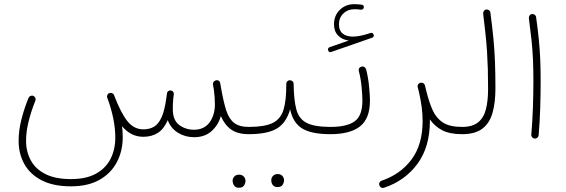

<svg xmlns="http://www.w3.org/2000/svg" viewBox="-20 -655 2745 931"><path d="M70.3 27.8Q70.3 -21.5 83.5 -74.5Q96.7 -127.4 118.2 -180.2Q121.1 -187 128.2 -189.9Q135.3 -192.9 141.6 -189.9Q148.4 -187 151.4 -180.2Q154.3 -173.3 151.4 -166.5Q131.3 -116.7 118.9 -66.9Q106.4 -17.1 106.4 27.8Q106.4 80.1 129.2 122.3Q151.9 164.6 200.2 189Q248.5 213.4 324.2 213.4Q397.5 213.4 445.1 187.3Q492.7 161.1 515.9 115.5Q539.1 69.8 539.1 11.7Q539.1 -31.7 529.3 -80.3Q519.5 -128.9 501.5 -177.2Q500.5 -178.7 500 -180.7Q497.6 -187.5 500.5 -194.3Q503.4 -201.2 510.3 -203.6Q517.1 -206.1 523.9 -203.1Q530.8 -200.2 533.2 -193.4Q565.9 -107.4 597.7 -67.6Q629.4 -27.8 675.3 -27.8Q704.6 -27.8 726.3 -40.3Q748 -52.7 763.2 -85.7Q778.3 -118.7 786.6 -179.7Q787.6 -189.5 789.6 -201.7Q791 -214.8 805.2 -216.3Q806.2 -216.3 806.6 -216.3Q807.6 -216.3 808.1 -216.3Q808.1 -216.3 808.6 -216.3Q815.4 -215.8 819.6 -210Q823.7 -204.1 822.8 -197.3Q821.8 -187.5 820.3 -178.7Q818.8 -164.6 818.4 -152.1Q817.9 -139.6 817.9 -125.5Q817.9 -72.3 848.9 -49.1Q879.9 -25.9 920.4 -25.9Q969.7 -25.9 995.8 -61Q1022 -96.2 1022 -148.9Q1022 -184.1 1017.1 -219.2Q1015.1 -231 1012.7 -245.1Q1010.7 -256.3 1021 -262.7Q1021 -263.2 1021.5 -263.2Q1022 -263.7 1023.4 -264.2Q1023.9 -264.6 1024.4 -264.6Q1024.9 -264.6 1025.9 -265.1Q1026.4 -265.6 1027.3 -265.6Q1028.8 -266.1 1030.3 -266.1Q1045.4 -266.6 1047.9 -251.5Q1050.8 -236.8 1052.7 -224.1Q1064 -160.2 1077.1 -119.4Q1090.3 -78.6 1115.2 -59.1Q1140.1 -39.6 1186 -39.6H1186.5Q1204.1 -39.6 1204.1 -22Q1204.1 -4.4 1186.5 -4.4H1186Q1132.3 -4.4 1100.8 -26.9Q1069.3 -49.3 1050.8 -92.3Q1038.6 -48.3 1005.6 -19Q972.7 10.3 921.4 10.3Q878.4 10.3 843.5 -11Q808.6 -32.2 793.5 -72.3Q774.4 -28.8 744.9 -10.3Q715.3 8.3 674.8 8.3Q614.7 8.3 571.8 -43Q575.2 -15.6 575.2 9.8Q575.2 77.1 546.6 131.3Q518.1 185.5 462.4 217Q406.7 248.5 324.2 248.5Q238.8 248.5 182.4 219.5Q126 190.4 98.1 140.6Q70.3 90.8 70.3 27.8Z M1168.5 -22Q1168.5 -29.8 1173.8 -34.7Q1179.2 -39.6 1186.5 -39.6Q1263.2 -39.6 1302.2 -58.8Q1341.3 -78.1 1355 -123.8Q1368.7 -169.4 1368.2 -248.5Q1368.7 -256.8 1374.3 -261.7Q1379.9 -266.6 1387.7 -265.6Q1394.5 -265.1 1399.4 -260Q1404.3 -254.9 1403.8 -247.6Q1404.8 -169.9 1417 -124.3Q1429.2 -78.6 1467 -59.1Q1504.9 -39.6 1582 -39.6H1582.5Q1600.1 -39.6 1600.1 -22Q1600.1 -4.4 1582.5 -4.4H1582Q1491.2 -4.4 1446 -31.5Q1400.9 -58.6 1386.7 -125Q1368.7 -59.6 1322.8 -32Q1276.9 -4.4 1186.5 -4.4Q1179.2 -4.4 1173.8 -9.5Q1168.5 -14.6 1168.5 -22ZM1295.4 217.8Q1295.4 207 1303.7 198Q1312 189 1326.7 189Q1344.2 189 1352.5 202.1Q1357.4 209.5 1357.4 218.8Q1357.4 229.5 1350.8 240.7Q1344.2 252 1325.7 252Q1313.5 252 1306.6 246.1Q1299.8 240.2 1297.4 232.4Q1295.4 226.6 1295.4 217.8ZM1107.9 220.7Q1107.9 210 1116.2 200.9Q1124.5 191.9 1139.6 191.9Q1156.2 191.9 1165.5 205.1Q1167.5 208.5 1168.9 212.6Q1170.4 216.8 1170.4 221.7Q1170.4 232.4 1163.6 243.9Q1156.7 255.4 1138.2 255.4Q1126 255.4 1119.4 249.3Q1112.8 243.2 1110.4 235.4Q1107.9 228 1107.9 220.7Z M1571.3 -410.6Q1567.4 -421.4 1578.6 -426.3L1670.9 -458.5Q1639.2 -462.4 1619.4 -482.7Q1599.6 -502.9 1599.6 -537.1Q1599.6 -579.6 1627.7 -607.2Q1655.8 -634.8 1698.7 -634.8Q1706.1 -634.8 1716.6 -634Q1727.1 -633.3 1733.9 -632.3Q1745.1 -630.4 1744.1 -619.6Q1744.1 -614.7 1740 -611.1Q1735.8 -607.4 1730.5 -607.9Q1725.6 -608.9 1716.1 -609.6Q1706.5 -610.4 1700.2 -610.4Q1666.5 -610.4 1645 -589.6Q1623.5 -568.8 1623.5 -536.6Q1623.5 -506.8 1641.6 -492.2Q1659.7 -477.5 1690.9 -477.5Q1724.6 -477.5 1776.9 -495.1Q1782.2 -497.1 1786.4 -494.1Q1790.5 -491.2 1792 -486.8Q1794.4 -475.1 1784.7 -472.2L1586.9 -403.3Q1575.7 -398.4 1571.3 -410.6ZM1564.9 -22Q1564.9 -39.6 1582.5 -39.6Q1662.1 -39.6 1699.7 -66.7Q1737.3 -93.8 1737.3 -167Q1737.3 -189.9 1733.4 -232.7Q1729.5 -275.4 1719.7 -311Q1717.3 -328.6 1733.9 -332Q1741.2 -334 1747.3 -329.6Q1753.4 -325.2 1755.4 -318.4Q1765.1 -281.2 1769.5 -237.1Q1773.9 -192.9 1773.9 -167Q1773.9 -80.1 1725.8 -42.2Q1677.7 -4.4 1582.5 -4.4Q1575.2 -4.4 1570.1 -9.5Q1564.9 -14.6 1564.9 -22Z M2005.4 -232.4Q2003.9 -237.3 2005.9 -242.2Q2007.3 -246.6 2011.2 -250Q2014.6 -252.9 2019 -253.9Q2022 -254.4 2024.4 -253.9Q2037.1 -253.4 2040.5 -240.7Q2043.9 -226.6 2047.4 -212.9Q2060.5 -159.2 2078.1 -120.4Q2095.7 -81.5 2128.4 -60.5Q2161.1 -39.6 2220.2 -39.6H2220.7Q2238.3 -39.6 2238.3 -22Q2238.3 -4.4 2220.7 -4.4H2220.2Q2161.1 -4.4 2124.3 -23.4Q2087.4 -42.5 2064.5 -76.2Q2064.5 -72.3 2064.5 -68.4Q2064.5 57.1 2004.4 139.2Q1944.3 221.2 1842.3 255.4Q1834.5 257.8 1828.1 254.2Q1821.8 250.5 1819.8 244.1Q1816.9 235.8 1820.6 229.5Q1824.2 223.1 1830.6 221.2Q1922.4 189.9 1975.8 117.9Q2029.3 45.9 2029.3 -68.4Q2029.3 -101.1 2024.7 -136.5Q2020 -171.9 2011.2 -210Q2008.8 -219.7 2005.4 -232.4Z M2203.1 -22Q2203.1 -39.6 2220.7 -39.6Q2271 -39.6 2298.3 -61.8Q2325.7 -84 2336.2 -125.2Q2346.7 -166.5 2346.7 -223.1Q2346.7 -276.4 2345.5 -320.1Q2344.2 -363.8 2341.6 -404.8Q2338.9 -445.8 2334.2 -490Q2329.6 -534.2 2322.8 -588.9Q2322.3 -596.2 2326.7 -602.3Q2331.1 -608.4 2337.9 -608.9Q2345.2 -609.9 2351.3 -605.2Q2357.4 -600.6 2357.9 -593.8Q2367.2 -523.4 2372.6 -467.8Q2377.9 -412.1 2380.1 -355.7Q2382.3 -299.3 2382.3 -227.1Q2382.3 -157.7 2368.2 -107.7Q2354 -57.6 2318.8 -31Q2283.7 -4.4 2220.7 -4.4Q2213.4 -4.4 2208.3 -9.5Q2203.1 -14.6 2203.1 -22Z M2544.4 -566.9Q2543.9 -574.2 2548.3 -580.3Q2552.7 -586.4 2560.1 -586.9Q2566.9 -587.9 2573 -583.3Q2579.1 -578.6 2579.6 -571.8Q2587.9 -512.2 2592.5 -465.6Q2597.2 -418.9 2599.4 -371.3Q2601.6 -323.7 2601.6 -260.3Q2601.6 -198.2 2599.4 -129.2Q2597.2 -60.1 2591.8 1Q2591.3 7.8 2585.4 12.7Q2579.6 17.6 2572.3 17.1Q2565.4 16.1 2560.5 10.7Q2555.7 5.4 2556.2 -2Q2561.5 -62 2564 -131.1Q2566.4 -200.2 2566.4 -261.7Q2566.4 -323.7 2564.2 -370.1Q2562 -416.5 2557.1 -462.2Q2552.2 -507.8 2544.4 -566.9Z"/></svg>

Font: Mikhak-DS1-FD ExtraLight
Style: Regular
Weight: 200
Designer: Amin Abedi
Version: Version 3.2